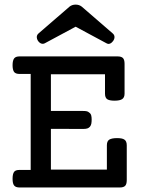

<svg xmlns="http://www.w3.org/2000/svg" viewBox="-20 -829 640 849"><path d="M178.2 -637.7Q173.8 -635.3 168.9 -635.3Q157.2 -635.3 147.9 -648.4Q142.6 -656.7 142.6 -664.6Q142.6 -674.8 150.9 -681.6L287.6 -799.8Q298.8 -808.6 314.5 -808.6Q330.1 -808.6 341.3 -799.8L478 -681.6Q486.3 -674.8 486.3 -665Q486.3 -656.2 480 -647.5Q474.1 -639.6 467.8 -636.7Q462.9 -634.8 460 -634.8Q456.1 -634.8 450.7 -637.7L314.5 -710.9ZM205.1 -79.1H452.6V-186.5Q452.6 -204.6 462.9 -211.4Q474.1 -218.3 497.6 -218.3Q520.5 -218.3 529.8 -211.9Q540.5 -205.1 540.5 -186.5V-32.7Q540.5 -14.6 533.4 -7.3Q526.4 0 509.3 0H66.4Q49.3 0 42.5 -8.8Q35.6 -17.1 35.6 -38.6Q35.6 -61 43 -69.8Q49.3 -77.6 66.4 -77.6H115.7V-502H66.4Q48.8 -502 42 -511.2Q35.6 -521 35.6 -540.5Q35.6 -562 43 -571.3Q49.8 -579.6 66.4 -579.6H499.5Q516.6 -579.6 523.7 -572.3Q530.8 -564.9 530.8 -546.9V-415Q530.8 -397.9 520.5 -390.9Q510.3 -383.8 486.3 -383.8Q463.4 -383.8 453.6 -390.6Q444.3 -397.5 444.3 -415V-500.5H205.1V-338.4H345.7Q357.9 -338.4 364 -336.9Q370.1 -335.4 374 -331.5Q381.3 -326.7 383.3 -318.8Q385.3 -311 385.3 -301.3Q385.3 -290.5 384 -283Q382.8 -275.4 377.9 -269Q373.5 -263.7 366.7 -261.2Q359.9 -258.8 347.7 -258.8L205.1 -259.3Z"/></svg>

Font: Courier Prime Medium
Style: Regular
Weight: 500
Designer: Alan Dague-Greene
Foundry: Quote-Unquote Apps
Version: Version 1.202